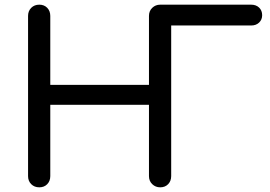

<svg xmlns="http://www.w3.org/2000/svg" viewBox="-20 -801 1153 821"><path d="M148 0Q127 0 113.5 -13.5Q100 -27 100 -48V-733Q100 -754 113.5 -767.5Q127 -781 148 -781Q169 -781 182 -767.5Q195 -754 195 -733V-438H617V-733Q617 -754 631 -767.5Q645 -781 665 -781H1054Q1075 -781 1088 -768.5Q1101 -756 1101 -736Q1101 -717 1088 -704.5Q1075 -692 1054 -692H712V-48Q712 -27 699 -13.5Q686 0 665 0Q645 0 631 -13.5Q617 -27 617 -48V-353H195V-48Q195 -27 182 -13.5Q169 0 148 0Z"/></svg>

Font: Comfortaa SemiBold
Style: Regular
Weight: 600
Designer: Johan Aakerlund
Foundry: Johan Aakerlund
Version: Version 3.104; ttfautohint (v1.8.1.43-b0c9)